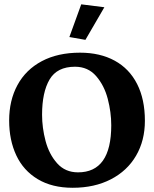

<svg xmlns="http://www.w3.org/2000/svg" viewBox="-20 -867 722 900"><path d="M380.4 -680.2 469.2 -833 360.8 -846.7 305.2 -693.4ZM659.2 -300.8Q659.2 -401.4 622.8 -473.1Q586.4 -544.9 517.8 -582.5Q449.2 -620.1 355 -620.1Q251 -620.1 176 -580.3Q101.1 -540.5 62 -468.5Q22.9 -396.5 22.9 -302.2Q22.9 -210 56.4 -138.7Q89.8 -67.4 157 -27.1Q224.1 13.2 320.8 13.2Q422.9 13.2 499.5 -26.4Q576.2 -65.9 617.7 -137Q659.2 -208 659.2 -300.8ZM501.5 -279.8Q501.5 -59.1 345.7 -59.1Q285.6 -59.1 247.8 -101.6Q210 -144 193.6 -206.1Q177.2 -268.1 177.2 -329.1Q177.2 -434.6 212.4 -494.4Q247.6 -554.2 331.5 -554.2Q392.6 -554.2 430.7 -510.3Q468.8 -466.3 485.1 -403.6Q501.5 -340.8 501.5 -279.8Z"/></svg>

Font: Neuton
Style: Bold
Weight: 700
Designer: Brian M Zick
Foundry: Brian M Zick
Version: Version 1.560